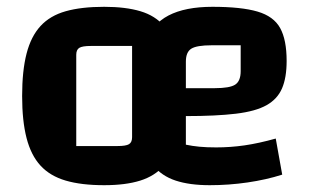

<svg xmlns="http://www.w3.org/2000/svg" viewBox="-20 -532 917 564"><path d="M286 12Q219 12 173 -1.5Q127 -15 99 -45.5Q71 -76 58 -126.5Q45 -177 45 -250Q45 -324 58 -374.5Q71 -425 99 -455.5Q127 -486 173 -499Q219 -512 286 -512Q349 -512 392.5 -499Q436 -486 462 -455.5Q488 -425 499.5 -374.5Q511 -324 511 -250Q511 -177 499.5 -126.5Q488 -76 461.5 -45.5Q435 -15 392 -1.5Q349 12 286 12ZM204 -103H325Q350 -103 359 -108.5Q368 -114 368 -129V-397H247Q222 -397 213 -391.5Q204 -386 204 -371ZM596 12Q537 12 496 -1.5Q455 -15 430 -46Q405 -77 393.5 -127Q382 -177 382 -250Q382 -346 404 -403.5Q426 -461 475 -486.5Q524 -512 604 -512Q689 -512 736.5 -498Q784 -484 803 -449.5Q822 -415 822 -353Q822 -304 808.5 -272.5Q795 -241 763 -223Q731 -205 673 -198Q615 -191 526 -191H496V-273H611Q655 -273 671 -283.5Q687 -294 687 -323V-399H602Q558 -399 542 -389Q526 -379 526 -351V-107Q545 -103 566 -101Q587 -99 615 -99Q657 -99 698.5 -105Q740 -111 790 -125L809 -19Q762 -4 707 4Q652 12 596 12Z"/></svg>

Font: Changa ExtraLight SemiBold
Style: Regular
Weight: 600
Version: Version 3.002; ttfautohint (v1.8.2)